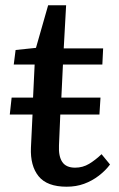

<svg xmlns="http://www.w3.org/2000/svg" viewBox="-20 -692 450 726"><path d="M232 14Q158 14 126 -25.5Q94 -65 97 -134L103 -259H17L24 -323H105L111 -448H32L39 -503L116 -511L162 -672H230L221 -509H370L367 -448H218L212 -323H360L356 -259H208L203 -142Q201 -101 215.5 -79.5Q230 -58 264 -58Q293 -58 317 -72.5Q341 -87 364 -109L396 -70Q379 -47 353.5 -27.5Q328 -8 298 3Q268 14 232 14Z"/></svg>

Font: Literata 18pt Medium
Style: Italic
Weight: 500
Italic angle: -2°
Designer: Latin by Veronika Burian and Jose Scaglione. Greek by Irene Vlachou. Cyrillic by Vera Evstafieva
Foundry: TypeTogether
Version: Version 3.103;gftools[0.9.29]